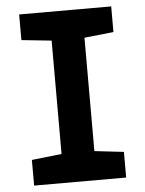

<svg xmlns="http://www.w3.org/2000/svg" viewBox="-52 -756 604 798"><g transform="rotate(-5 250.0 -357.0)"><path d="M58 0V-107L183 -121V-594L58 -607V-714H442V-607L320 -594V-121L442 -107V0Z"/></g></svg>

Font: Noto Sans Mono Condensed Extra
Style: Regular
Weight: 800
Width: 3
Designer: Monotype Design Team
Foundry: Monotype Imaging Inc.
Version: Version 1.900